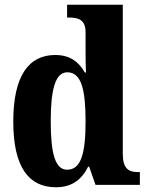

<svg xmlns="http://www.w3.org/2000/svg" viewBox="-20 -780 624 810"><path d="M216 10C284 10 325 -23 352 -77H356L383 0H570V-54H562C520 -54 498 -71 498 -132V-760H263V-706H271C309 -706 341 -698 341 -644V-585C341 -547 341 -504 343 -474H338C314 -516 278 -548 213 -548C101 -548 36 -460 36 -267C36 -75 101 10 216 10ZM263 -64C213 -64 194 -132 194 -268C194 -402 213 -475 264 -475C323 -475 341 -402 341 -269C341 -135 323 -64 263 -64Z"/></svg>

Font: Noto Serif Sinhala Condensed ExtraBold
Style: Regular
Weight: 800
Width: 3
Designer: Jelle Bosma - Monotype Design Team
Foundry: Monotype Imaging Inc.
Version: Version 2.007